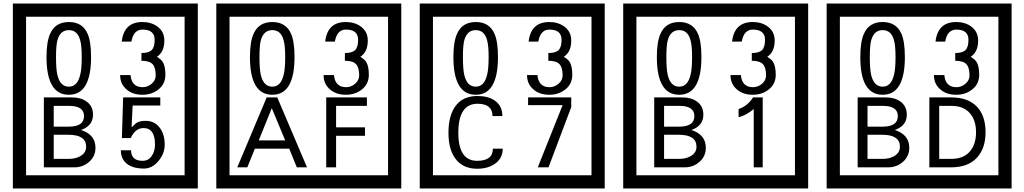

<svg xmlns="http://www.w3.org/2000/svg" viewBox="-20 -980 5815 1090"><path d="M1103 90H53V-960H1103ZM1028 15V-885H128V15ZM497 -656Q497 -442 371 -442Q244 -442 244 -656Q244 -744 265 -789Q294 -855 371 -855Q448 -855 477 -789Q497 -745 497 -656ZM444 -656Q444 -723 435 -752Q420 -809 371 -809Q322 -809 306 -752Q298 -723 298 -656Q298 -587 306 -553Q322 -488 371 -488Q419 -488 435 -554Q444 -587 444 -656ZM919 -556Q919 -504 880.5 -473Q842 -442 789 -442Q734 -442 700 -471Q662 -502 662 -554H721Q727 -485 790 -485Q818 -485 841 -504.5Q864 -524 864 -552Q864 -597 846 -616Q828 -635 783 -635V-679Q825 -679 841.5 -696Q858 -713 858 -754Q858 -812 789 -812Q738 -812 726 -744H671Q684 -855 788 -855Q839 -855 874 -829Q913 -800 913 -750Q913 -685 871 -658Q895 -642 903 -630Q919 -605 919 -556ZM522 -141Q522 -93 486.5 -61.5Q451 -30 403 -30H229V-427H388Q439 -427 471 -404Q508 -378 508 -329Q508 -266 440 -242Q522 -216 522 -141ZM457 -321Q457 -379 372 -379H285V-261H371Q457 -261 457 -321ZM469 -147Q469 -215 368 -215H285V-78H371Q408 -78 435 -93Q469 -112 469 -147ZM915 -160Q916 -111 880.5 -67Q845 -23 796 -23Q741 -23 706 -46Q666 -74 666 -127H724Q724 -67 790 -67Q824 -67 843 -97Q860 -124 860 -159Q860 -253 795 -253Q748 -253 722 -196H672L679 -427H890V-381H733L727 -257Q740 -269 753 -281Q772 -294 807 -294Q859 -294 889 -252Q915 -215 915 -160Z M2258 90H1208V-960H2258ZM2183 15V-885H1283V15ZM1652 -656Q1652 -442 1526 -442Q1399 -442 1399 -656Q1399 -744 1420 -789Q1449 -855 1526 -855Q1603 -855 1632 -789Q1652 -745 1652 -656ZM1599 -656Q1599 -723 1590 -752Q1575 -809 1526 -809Q1477 -809 1461 -752Q1453 -723 1453 -656Q1453 -587 1461 -553Q1477 -488 1526 -488Q1574 -488 1590 -554Q1599 -587 1599 -656ZM2074 -556Q2074 -504 2035.5 -473Q1997 -442 1944 -442Q1889 -442 1855 -471Q1817 -502 1817 -554H1876Q1882 -485 1945 -485Q1973 -485 1996 -504.5Q2019 -524 2019 -552Q2019 -597 2001 -616Q1983 -635 1938 -635V-679Q1980 -679 1996.5 -696Q2013 -713 2013 -754Q2013 -812 1944 -812Q1893 -812 1881 -744H1826Q1839 -855 1943 -855Q1994 -855 2029 -829Q2068 -800 2068 -750Q2068 -685 2026 -658Q2050 -642 2058 -630Q2074 -605 2074 -556ZM1723 -30H1665L1622 -136H1427L1384 -30H1327L1494 -427H1554ZM1599 -183 1523 -366 1449 -183ZM2063 -379H1888V-257H2052V-209H1888V-30H1832V-427H2063Z M3413 90H2363V-960H3413ZM3338 15V-885H2438V15ZM2807 -656Q2807 -442 2681 -442Q2554 -442 2554 -656Q2554 -744 2575 -789Q2604 -855 2681 -855Q2758 -855 2787 -789Q2807 -745 2807 -656ZM2754 -656Q2754 -723 2745 -752Q2730 -809 2681 -809Q2632 -809 2616 -752Q2608 -723 2608 -656Q2608 -587 2616 -553Q2632 -488 2681 -488Q2729 -488 2745 -554Q2754 -587 2754 -656ZM3229 -556Q3229 -504 3190.5 -473Q3152 -442 3099 -442Q3044 -442 3010 -471Q2972 -502 2972 -554H3031Q3037 -485 3100 -485Q3128 -485 3151 -504.5Q3174 -524 3174 -552Q3174 -597 3156 -616Q3138 -635 3093 -635V-679Q3135 -679 3151.5 -696Q3168 -713 3168 -754Q3168 -812 3099 -812Q3048 -812 3036 -744H2981Q2994 -855 3098 -855Q3149 -855 3184 -829Q3223 -800 3223 -750Q3223 -685 3181 -658Q3205 -642 3213 -630Q3229 -605 3229 -556ZM2834 -136Q2834 -80 2788 -49Q2748 -22 2689 -22Q2604 -22 2562 -84Q2526 -136 2526 -226Q2526 -317 2561 -371Q2603 -435 2690 -435Q2752 -435 2789 -409Q2832 -379 2832 -321H2776Q2776 -391 2691 -391Q2582 -391 2582 -226Q2582 -67 2689 -67Q2778 -67 2778 -136ZM3223 -372 3094 -30H3033L3174 -383H2978V-427H3223Z M4568 90H3518V-960H4568ZM4493 15V-885H3593V15ZM3962 -656Q3962 -442 3836 -442Q3709 -442 3709 -656Q3709 -744 3730 -789Q3759 -855 3836 -855Q3913 -855 3942 -789Q3962 -745 3962 -656ZM3909 -656Q3909 -723 3900 -752Q3885 -809 3836 -809Q3787 -809 3771 -752Q3763 -723 3763 -656Q3763 -587 3771 -553Q3787 -488 3836 -488Q3884 -488 3900 -554Q3909 -587 3909 -656ZM4384 -556Q4384 -504 4345.5 -473Q4307 -442 4254 -442Q4199 -442 4165 -471Q4127 -502 4127 -554H4186Q4192 -485 4255 -485Q4283 -485 4306 -504.5Q4329 -524 4329 -552Q4329 -597 4311 -616Q4293 -635 4248 -635V-679Q4290 -679 4306.5 -696Q4323 -713 4323 -754Q4323 -812 4254 -812Q4203 -812 4191 -744H4136Q4149 -855 4253 -855Q4304 -855 4339 -829Q4378 -800 4378 -750Q4378 -685 4336 -658Q4360 -642 4368 -630Q4384 -605 4384 -556ZM3987 -141Q3987 -93 3951.5 -61.5Q3916 -30 3868 -30H3694V-427H3853Q3904 -427 3936 -404Q3973 -378 3973 -329Q3973 -266 3905 -242Q3987 -216 3987 -141ZM3922 -321Q3922 -379 3837 -379H3750V-261H3836Q3922 -261 3922 -321ZM3934 -147Q3934 -215 3833 -215H3750V-78H3836Q3873 -78 3900 -93Q3934 -112 3934 -147ZM4310 -30H4259V-361Q4213 -323 4173 -315V-361Q4224 -378 4255 -427H4310Z M5723 90H4673V-960H5723ZM5648 15V-885H4748V15ZM5117 -656Q5117 -442 4991 -442Q4864 -442 4864 -656Q4864 -744 4885 -789Q4914 -855 4991 -855Q5068 -855 5097 -789Q5117 -745 5117 -656ZM5064 -656Q5064 -723 5055 -752Q5040 -809 4991 -809Q4942 -809 4926 -752Q4918 -723 4918 -656Q4918 -587 4926 -553Q4942 -488 4991 -488Q5039 -488 5055 -554Q5064 -587 5064 -656ZM5539 -556Q5539 -504 5500.5 -473Q5462 -442 5409 -442Q5354 -442 5320 -471Q5282 -502 5282 -554H5341Q5347 -485 5410 -485Q5438 -485 5461 -504.5Q5484 -524 5484 -552Q5484 -597 5466 -616Q5448 -635 5403 -635V-679Q5445 -679 5461.5 -696Q5478 -713 5478 -754Q5478 -812 5409 -812Q5358 -812 5346 -744H5291Q5304 -855 5408 -855Q5459 -855 5494 -829Q5533 -800 5533 -750Q5533 -685 5491 -658Q5515 -642 5523 -630Q5539 -605 5539 -556ZM5142 -141Q5142 -93 5106.5 -61.5Q5071 -30 5023 -30H4849V-427H5008Q5059 -427 5091 -404Q5128 -378 5128 -329Q5128 -266 5060 -242Q5142 -216 5142 -141ZM5077 -321Q5077 -379 4992 -379H4905V-261H4991Q5077 -261 5077 -321ZM5089 -147Q5089 -215 4988 -215H4905V-78H4991Q5028 -78 5055 -93Q5089 -112 5089 -147ZM5575 -229Q5575 -136 5524.5 -83Q5474 -30 5380 -30H5256V-427H5380Q5475 -427 5525 -375.5Q5575 -324 5575 -229ZM5521 -229Q5521 -298 5485 -338.5Q5449 -379 5381 -379H5312V-78H5381Q5449 -78 5485 -119Q5521 -160 5521 -229Z"/></svg>

Font: Unicode BMP Fallback SIL
Style: Regular
Weight: 400
Foundry: NRSI, SIL International
Version: Version 5.1 Based on Unicode 5.1